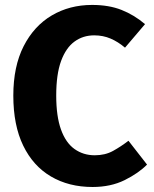

<svg xmlns="http://www.w3.org/2000/svg" viewBox="-20 -730 615 767"><path d="M347.8 -710.3Q415.3 -710.3 465.6 -690.3Q515.9 -670.4 559.4 -633.6L479.4 -539.6Q451.7 -563.1 421.7 -575.9Q391.7 -588.8 356.3 -588.8Q311.8 -588.8 277.7 -564Q243.5 -539.2 224 -486.3Q204.6 -433.4 204.6 -348.1Q204.6 -265.3 223.7 -212.4Q242.7 -159.5 277.8 -134.6Q312.9 -109.7 358.5 -109.7Q400 -109.7 431.5 -127.1Q463 -144.5 493.2 -167.7L567.4 -72.5Q533.2 -37.9 477.8 -10.4Q422.3 17 349.8 17Q255 17 183.6 -25Q112.2 -66.9 72.7 -148.3Q33.2 -229.6 33.2 -348.1Q33.2 -464.5 74.4 -545.4Q115.6 -626.2 186.8 -668.3Q258 -710.3 347.8 -710.3Z"/></svg>

Font: Fira Sans Variable
Style: Regular
Weight: 400
Designer: Carrois Corporate & Edenspiekermann AG
Foundry: Carrois Corporate GbR & Edenspiekermann AG
Version: Version 4.202